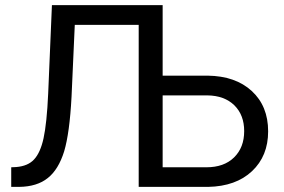

<svg xmlns="http://www.w3.org/2000/svg" viewBox="-20 -731 1111 751"><path d="M183.1 -710.9 168.5 -366.2C165 -287.1 158.7 -228.5 150.4 -190.4C142.1 -152.3 129.4 -124.5 113.3 -107.4C97.2 -89.8 73.7 -80.1 43.5 -77.6L23.9 -76.7V0H54.7C101.6 -0.5 139.2 -12.2 167 -34.7C194.8 -56.6 216.3 -91.8 231 -139.2C245.1 -186.5 254.9 -257.8 259.8 -352.1L272.5 -633.8H522.5V0H794.4C866.7 -1.5 923.8 -22 965.8 -61.5C1007.8 -101.1 1028.8 -152.8 1028.8 -217.3C1028.8 -283.2 1007.3 -335.9 964.8 -375C922.4 -414.1 864.7 -434.1 792.5 -435.1H616.2V-710.9ZM791 -357.9C835.9 -357.4 871.1 -344.2 897 -318.8C922.4 -293.5 935.1 -259.8 935.1 -218.3C935.1 -175.3 921.9 -141.1 895.5 -115.2C869.1 -89.4 833 -76.7 787.6 -76.7H616.2V-357.9Z"/></svg>

Font: Roboto
Style: Regular
Weight: 400
Designer: Google
Version: Version 2.137; 2017